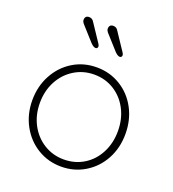

<svg xmlns="http://www.w3.org/2000/svg" viewBox="-136 -841 860 955"><g transform="rotate(20 294.5 -363.5)"><path d="M295 10Q226 10 169.5 -24.5Q113 -59 80.5 -119Q48 -179 48 -252Q48 -326 80.5 -386Q113 -446 169 -480.5Q225 -515 295 -515Q364 -515 420.5 -480.5Q477 -446 509 -386Q541 -326 541 -252Q541 -178 509 -118.5Q477 -59 420.5 -24.5Q364 10 295 10ZM295 -477Q237 -477 189.5 -447.5Q142 -418 115 -367Q88 -316 88 -252Q88 -189 115 -138Q142 -87 189.5 -57.5Q237 -28 295 -28Q354 -28 401 -57Q448 -86 474.5 -137.5Q501 -189 501 -252Q501 -316 474.5 -367Q448 -418 401 -447.5Q354 -477 295 -477ZM229 -618 158 -697Q151 -706 151 -714Q151 -737 173 -737Q190 -737 199 -721L261 -628Q266 -620 266 -615Q266 -610 263 -606.5Q260 -603 255 -603Q244 -603 229 -618ZM357 -618 286 -697Q279 -706 279 -714Q279 -737 301 -737Q318 -737 327 -721L389 -628Q394 -620 394 -615Q394 -610 391 -606.5Q388 -603 383 -603Q372 -603 357 -618Z"/></g></svg>

Font: Quicksand Light
Style: Regular
Weight: 300
Designer: Andrew Paglinawan
Foundry: Andrew Paglinawan
Version: Version 3.000